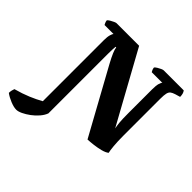

<svg xmlns="http://www.w3.org/2000/svg" viewBox="-307 -909 1315 1315"><g transform="rotate(45 350.0 -251.5)"><path d="M30 201Q6 201 -28.5 187Q-63 173 -87 155Q-87 142 -84 129.5Q-81 117 -78 110Q-16 93 31.5 73Q79 53 118 31V-560Q118 -593 124 -613Q130 -633 135 -637H48Q46 -641 41.5 -650Q37 -659 36 -671Q42 -678 54.5 -685.5Q67 -693 79.5 -698.5Q92 -704 97 -704H316L600 -188Q596 -208 593 -236.5Q590 -265 590 -327V-557Q590 -594 596 -613.5Q602 -633 608 -637H505Q502 -642 498 -650.5Q494 -659 493 -671Q499 -678 511 -685.5Q523 -693 535.5 -698.5Q548 -704 554 -704H748Q762 -687 762 -655L725 -644Q706 -638 695 -630Q684 -622 679.5 -604Q675 -586 675 -549V-196Q675 -134 679 -93Q683 -52 687 -38Q671 -25 640.5 -17Q610 -9 577 -5Q544 -1 520 0L260 -473Q215 -556 213 -585H207Q206 -578 205 -560.5Q204 -543 204 -514V63Q195 88 173.5 113Q152 138 125.5 157.5Q99 177 73.5 189Q48 201 30 201Z"/></g></svg>

Font: Texturina 72pt Black
Style: Regular
Weight: 900
Designer: Guillermo Torres Carreño
Foundry: Omnibus-Type
Version: Version 1.002; ttfautohint (v1.8.3)